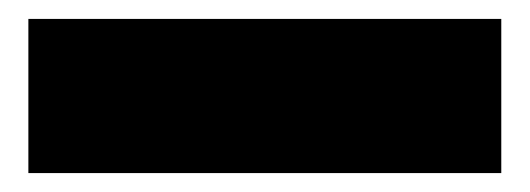

<svg xmlns="http://www.w3.org/2000/svg" viewBox="-20 113 560 203"><path d="M510 133V296H10V133Z"/></svg>

Font: FFF_tuoi-tre Black
Style: Regular
Weight: 900
Designer: bBox Type GmbH
Foundry: bBox Type GmbH
Version: Version 1.001